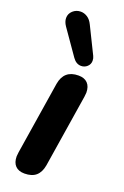

<svg xmlns="http://www.w3.org/2000/svg" viewBox="-152 -823 567 878"><g transform="rotate(20 131.5 -384.0)"><path d="M31 -54Q32 -64 33 -74L89 -428Q101 -498 171 -498Q200 -498 215.5 -482Q231 -466 231 -436Q230 -426 229 -416L173 -62Q167 -27 147 -9.5Q127 8 91 8Q62 8 46.5 -8Q31 -24 31 -54ZM27 -726Q27 -747 43 -761.5Q59 -776 81 -776Q98 -776 113.5 -766Q129 -756 139 -735L203 -605Q208 -595 208 -583Q208 -566 195.5 -554.5Q183 -543 166 -543Q142 -543 125 -567L40 -689Q27 -708 27 -726Z"/></g></svg>

Font: SN Pro Bold
Style: Bold Italic
Weight: 700
Italic angle: -9°
Designer: Tobias Whetton
Foundry: Supernotes
Version: Version 1.003